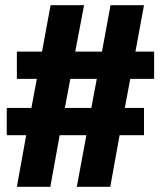

<svg xmlns="http://www.w3.org/2000/svg" viewBox="-20 -720 620 740"><path d="M81 -199H6V-304H101L122 -416H45V-521H142L175 -700H304L270 -521H373L406 -700H535L502 -521H574V-416H482L461 -304H535V-199H441L405 0H276L313 -199H210L174 0H45ZM332 -304 353 -416H251L230 -304Z"/></svg>

Font: 
Style: 㨦
Weight: 700
Designer: A.Korolkova, Vitaly Kuzmin
Foundry: ParaType Ltd
Version: Version 2.000